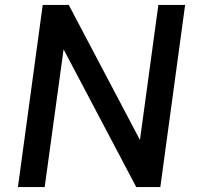

<svg xmlns="http://www.w3.org/2000/svg" viewBox="-20 -762 803 782"><path d="M550 -192 260 -742H154L53 0H162L239 -561L535 0H633L734 -742H625Z"/></svg>

Font: Cheyenne Sans Medium
Style: Italic
Weight: 500
Italic angle: -8.13011°
Designer: The Public Sans project authors (U.S. Web Design System), Libre Franklin designed by Pablo Impallari and Rodrigo Fuenzal
Foundry: The Cheyenne Sans Project Authors
Version: Version 2.007